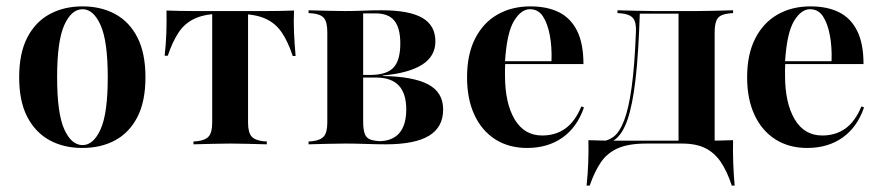

<svg xmlns="http://www.w3.org/2000/svg" viewBox="-20 -448 2737 596"><path d="M235.5 11.3Q178.2 11.3 134.3 -12.5Q90.3 -36.3 64.9 -84.7Q39.5 -133.1 39.5 -208.1Q39.5 -283.1 64.9 -331.9Q90.3 -380.6 134.7 -404.4Q179 -428.2 236.3 -428.2Q293.5 -428.2 337.5 -404.4Q381.5 -380.6 406.5 -331.9Q431.5 -283.1 431.5 -208.1Q431.5 -133.1 406.5 -84.7Q381.5 -36.3 337.5 -12.5Q293.5 11.3 235.5 11.3ZM236.3 2.4Q270.2 2.4 292.3 -46.8Q314.5 -96 314.5 -208.1Q314.5 -320.2 292.3 -369.8Q270.2 -419.4 236.3 -419.4Q201.6 -419.4 179.4 -369.8Q157.3 -320.2 157.3 -208.1Q157.3 -96 179.4 -46.8Q201.6 2.4 236.3 2.4Z M694.4 -2.4Q667.7 -2.4 641.9 -1.6Q616.1 -0.8 580.6 0V-8.9L592.7 -9.7Q618.5 -12.9 628.6 -25.4Q638.7 -37.9 638.7 -67.7V-208.1H750V-67.7Q750 -37.9 760.1 -25.4Q770.2 -12.9 796 -9.7L808.1 -8.9V0Q773.4 -0.8 747.6 -1.6Q721.8 -2.4 694.4 -2.4ZM671.8 -405.6Q618.5 -405.6 586.3 -391.1Q554 -376.6 534.7 -347.6Q515.3 -318.5 500.8 -275H491.1Q495.2 -311.3 496.4 -346.4Q497.6 -381.5 496.8 -415.3Q517.7 -414.5 539.9 -414.1Q562.1 -413.7 583.1 -413.7H671.8H717.7H805.6Q826.6 -413.7 849.2 -414.1Q871.8 -414.5 892.7 -415.3Q891.1 -381.5 892.7 -346Q894.4 -310.5 897.6 -274.2H888.7Q874.2 -318.5 854.4 -347.6Q834.7 -376.6 802.4 -390.7Q770.2 -404.8 717.7 -404.8ZM638.7 -208.1V-408.1H750V-208.1Z M1051.6 -2.4Q1025 -2.4 999.2 -1.6Q973.4 -0.8 937.9 0V-8.9L950 -9.7Q975.8 -12.9 985.9 -25.4Q996 -37.9 996 -67.7V-348.4Q996 -379 985.9 -391.5Q975.8 -404 950 -406.5L937.9 -407.3V-416.1Q973.4 -415.3 999.2 -414.5Q1025 -413.7 1051.6 -413.7H1050.8Q1079 -413.7 1106.5 -414.9Q1133.9 -416.1 1164.5 -416.1Q1250 -416.1 1290.7 -392.7Q1331.5 -369.4 1331.5 -319.4Q1331.5 -273.4 1290.3 -247.2Q1249.2 -221 1168.5 -213.7V-212.1Q1262.9 -210.5 1309.3 -185.9Q1355.6 -161.3 1355.6 -108.1Q1355.6 -53.2 1311.7 -26.6Q1267.7 0 1177.4 0Q1150 0 1116.1 -1.2Q1082.3 -2.4 1052.4 -2.4ZM1107.3 -71Q1107.3 -46.8 1112.1 -33.1Q1116.9 -19.4 1130.6 -14.5Q1144.4 -9.7 1168.5 -9.7H1154.8Q1197.6 -9.7 1219.4 -34.7Q1241.1 -59.7 1241.1 -108.1Q1241.1 -158.1 1217.7 -182.7Q1194.4 -207.3 1146.8 -207.3H1083.1V-215.3H1128.2Q1179.8 -215.3 1201.2 -237.9Q1222.6 -260.5 1222.6 -312.9Q1222.6 -360.5 1204.4 -383.5Q1186.3 -406.5 1145.2 -406.5H1104.8L1107.3 -408.1Z M1616.1 11.3Q1559.7 11.3 1517.7 -15.3Q1475.8 -41.9 1452.8 -91.1Q1429.8 -140.3 1429.8 -208.1Q1429.8 -279 1454.8 -328.2Q1479.8 -377.4 1524.2 -402.8Q1568.5 -428.2 1626.6 -428.2Q1678.2 -428.2 1714.9 -410.1Q1751.6 -391.9 1771.4 -352.4Q1791.1 -312.9 1791.1 -249.2H1509.7L1508.9 -258.1H1691.9Q1693.5 -302.4 1686.7 -338.7Q1679.8 -375 1665.3 -397.2Q1650.8 -419.4 1625 -419.4Q1597.6 -419.4 1575.4 -382.7Q1553.2 -346 1547.6 -256.5L1548.4 -254.8Q1547.6 -245.2 1547.6 -234.7Q1547.6 -224.2 1547.6 -213.7Q1547.6 -128.2 1577.4 -77.8Q1607.3 -27.4 1662.9 -27.4Q1704.8 -27.4 1735.1 -49.2Q1765.3 -71 1784.7 -117.7L1792.7 -114.5Q1771.8 -53.2 1726.2 -21Q1680.6 11.3 1616.1 11.3Z M1986.3 -2.4Q1931.5 -2.4 1898.4 12.1Q1865.3 26.6 1845.6 55.2Q1825.8 83.9 1810.5 128.2H1800.8Q1804.8 91.9 1806 56.5Q1807.3 21 1806.5 -12.9Q1827.4 -12.1 1849.6 -11.7Q1871.8 -11.3 1893.5 -11.3H1986.3H2109.7V-2.4ZM1837.1 1.6 1839.5 -8.9Q1864.5 -8.9 1883.9 -23Q1903.2 -37.1 1917.3 -73.8Q1931.5 -110.5 1940.7 -177Q1950 -243.5 1954 -348.4Q1955.6 -379 1945.2 -391.5Q1934.7 -404 1908.9 -406.5L1896.8 -407.3V-416.1Q1931.5 -415.3 1957.7 -414.5Q1983.9 -413.7 2010.5 -413.7H2014.5H2141.9Q2169.4 -413.7 2195.2 -414.5Q2221 -415.3 2255.6 -416.1V-407.3L2244.4 -406.5Q2217.7 -404 2208.1 -391.5Q2198.4 -379 2198.4 -348.4V-208.1H2086.3V-407.3L2089.5 -405.6H1962.9L1966.1 -407.3Q1962.1 -281.5 1952.8 -201.6Q1943.5 -121.8 1928.2 -77.4Q1912.9 -33.1 1890.3 -15.7Q1867.7 1.6 1837.1 1.6ZM2086.3 -2.4V-208.1H2198.4V-2.4ZM2086.3 -2.4 2087.1 -10.5 2177.4 -11.3H2096.8H2168.5Q2190.3 -11.3 2212.5 -11.7Q2234.7 -12.1 2255.6 -12.9Q2254.8 21 2256 56.5Q2257.3 91.9 2260.5 128.2H2251.6Q2237.1 83.9 2217.7 55.2Q2198.4 26.6 2169.8 12.1Q2141.1 -2.4 2096.8 -2.4Z M2485.5 11.3Q2429 11.3 2387.1 -15.3Q2345.2 -41.9 2322.2 -91.1Q2299.2 -140.3 2299.2 -208.1Q2299.2 -279 2324.2 -328.2Q2349.2 -377.4 2393.5 -402.8Q2437.9 -428.2 2496 -428.2Q2547.6 -428.2 2584.3 -410.1Q2621 -391.9 2640.7 -352.4Q2660.5 -312.9 2660.5 -249.2H2379L2378.2 -258.1H2561.3Q2562.9 -302.4 2556 -338.7Q2549.2 -375 2534.7 -397.2Q2520.2 -419.4 2494.4 -419.4Q2466.9 -419.4 2444.8 -382.7Q2422.6 -346 2416.9 -256.5L2417.7 -254.8Q2416.9 -245.2 2416.9 -234.7Q2416.9 -224.2 2416.9 -213.7Q2416.9 -128.2 2446.8 -77.8Q2476.6 -27.4 2532.3 -27.4Q2574.2 -27.4 2604.4 -49.2Q2634.7 -71 2654 -117.7L2662.1 -114.5Q2641.1 -53.2 2595.6 -21Q2550 11.3 2485.5 11.3Z"/></svg>

Font: Playfair 144pt SemiCondensed
Style: Bold
Weight: 700
Width: 4
Designer: Claus Eggers Sørensen
Foundry: Claus Eggers Sørensen
Version: Version 2.203